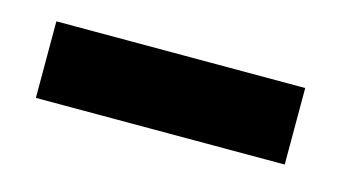

<svg xmlns="http://www.w3.org/2000/svg" viewBox="-32 -83 534 285"><g transform="rotate(15 235.5 59.0)"><path d="M29.4 0H58.8V29.4H29.4ZM58.8 0H88.2V29.4H58.8ZM88.2 0H117.6V29.4H88.2ZM117.6 0H147.1V29.4H117.6ZM147.1 0H176.5V29.4H147.1ZM176.5 0H205.9V29.4H176.5ZM205.9 0H235.3V29.4H205.9ZM235.3 0H264.7V29.4H235.3ZM264.7 0H294.1V29.4H264.7ZM294.1 0H323.5V29.4H294.1ZM323.5 0H352.9V29.4H323.5ZM352.9 0H382.4V29.4H352.9ZM382.4 0H411.8V29.4H382.4ZM382.4 29.4H411.8V58.8H382.4ZM352.9 29.4H382.4V58.8H352.9ZM323.5 29.4H352.9V58.8H323.5ZM294.1 29.4H323.5V58.8H294.1ZM264.7 29.4H294.1V58.8H264.7ZM235.3 29.4H264.7V58.8H235.3ZM205.9 29.4H235.3V58.8H205.9ZM176.5 29.4H205.9V58.8H176.5ZM147.1 29.4H176.5V58.8H147.1ZM117.6 29.4H147.1V58.8H117.6ZM88.2 29.4H117.6V58.8H88.2ZM58.8 29.4H88.2V58.8H58.8ZM29.4 29.4H58.8V58.8H29.4ZM29.4 58.8H58.8V88.2H29.4ZM58.8 58.8H88.2V88.2H58.8ZM88.2 58.8H117.6V88.2H88.2ZM117.6 58.8H147.1V88.2H117.6ZM147.1 58.8H176.5V88.2H147.1ZM176.5 58.8H205.9V88.2H176.5ZM205.9 58.8H235.3V88.2H205.9ZM235.3 58.8H264.7V88.2H235.3ZM264.7 58.8H294.1V88.2H264.7ZM294.1 58.8H323.5V88.2H294.1ZM323.5 58.8H352.9V88.2H323.5ZM352.9 58.8H382.4V88.2H352.9ZM382.4 58.8H411.8V88.2H382.4ZM382.4 88.2H411.8V117.6H382.4ZM352.9 88.2H382.4V117.6H352.9ZM323.5 88.2H352.9V117.6H323.5ZM294.1 88.2H323.5V117.6H294.1ZM264.7 88.2H294.1V117.6H264.7ZM235.3 88.2H264.7V117.6H235.3ZM205.9 88.2H235.3V117.6H205.9ZM176.5 88.2H205.9V117.6H176.5ZM147.1 88.2H176.5V117.6H147.1ZM117.6 88.2H147.1V117.6H117.6ZM88.2 88.2H117.6V117.6H88.2ZM58.8 88.2H88.2V117.6H58.8ZM29.4 88.2H58.8V117.6H29.4Z"/></g></svg>

Font: Jersey 20
Style: Regular
Weight: 400
Designer: Sarah Cadigan-Fried
Version: Version 1.000; ttfautohint (v1.8.4.7-5d5b)